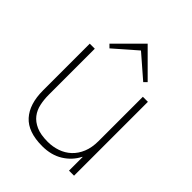

<svg xmlns="http://www.w3.org/2000/svg" viewBox="-244 -1013 1158 1158"><g transform="rotate(45 335.5 -433.5)"><path d="M496 -713 477 -694 333 -819 331 -818 189 -694 169 -714 332 -877 334 -875ZM581 0H538V-116H536Q507 -59 451.5 -24.5Q396 10 319 10Q198 10 141.5 -52.5Q85 -115 85 -232V-630H128V-237Q128 -196 136 -159Q144 -122 165.5 -94Q187 -66 225 -49Q263 -32 324 -32Q367 -32 406 -45.5Q445 -59 474.5 -86.5Q504 -114 521 -155.5Q538 -197 538 -252V-630H581Z"/></g></svg>

Font: TypoPRO Sinkin Sans
Style: 200 X Light
Weight: 200
Designer: Keith Bates
Foundry: K-Type
Version: Sinkin Sans (version 1.0)  by Keith Bates   •   © 2014   www